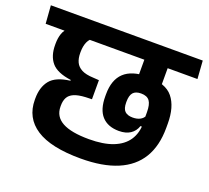

<svg xmlns="http://www.w3.org/2000/svg" viewBox="-143 -780 1020 936"><g transform="rotate(20 367.0 -312.0)"><path d="M444.5 -544.5H698.5L691.5 -638H437.5ZM609 -577H489V-471.5L609 -471ZM757.5 -638H-30.5L-23.5 -544.5H764ZM488.5 -449H609.5V-578.5H488.5ZM361 14.5Q474.5 14.5 550.5 -17.5Q626.5 -49.5 664.5 -112.5Q702.5 -175.5 702.5 -268.5V-291Q702.5 -378 664.2 -425.2Q626 -472.5 531.5 -472.5Q450.5 -472.5 410.5 -435Q370.5 -397.5 370.5 -322.5V-312Q370.5 -243.5 401.5 -209.5Q432.5 -175.5 490 -175.5Q526 -175.5 549 -190.8Q572 -206 581.5 -234H592.5L591 -291Q584 -276 568.5 -268Q553 -260 531 -260Q504 -260 490.2 -273.2Q476.5 -286.5 476.5 -318.5V-322Q476.5 -355 489.5 -369.8Q502.5 -384.5 530.5 -384.5Q561.5 -384.5 574.8 -366.5Q588 -348.5 588 -308.5V-271.5L589.5 -260.5V-252Q589.5 -200 564.8 -163.2Q540 -126.5 490.5 -107.2Q441 -88 367 -88Q274.5 -88 228.5 -113.2Q182.5 -138.5 182.5 -190V-195.5Q182.5 -220 191.5 -237Q200.5 -254 222.2 -263.5Q244 -273 282.5 -275L314.5 -276V-375L284.5 -377Q245.5 -378.5 223.8 -390Q202 -401.5 192.8 -421Q183.5 -440.5 183.5 -468V-473.5Q183.5 -504 193.2 -526Q203 -548 225.5 -560H91Q71.5 -546.5 63.2 -523Q55 -499.5 55 -470V-463.5Q55 -406.5 83.5 -372.8Q112 -339 185 -329V-325Q111.5 -316 82.5 -280Q53.5 -244 53.5 -185V-179Q53.5 -85 129.8 -35.2Q206 14.5 361 14.5Z"/></g></svg>

Font: Anek Devanagari SemiBold
Style: Regular
Weight: 600
Designer: Kailash Malviya (Devanagari) & Yesha Goshar (Latin)
Foundry: Ek Type
Version: Version 1.003